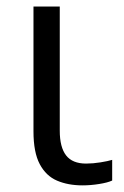

<svg xmlns="http://www.w3.org/2000/svg" viewBox="-20 -555 379 585"><path d="M162.1 -535.2V-156.7Q162.1 -106.4 181.4 -81.5Q200.7 -56.6 242.2 -56.6Q263.2 -56.6 286.1 -60.3Q309.1 -64 321.8 -67.9V-4.9Q308.1 1.5 282.2 5.6Q256.3 9.8 231.4 9.8Q187.5 9.8 153.8 -4.6Q120.1 -19 101.1 -54.9Q82 -90.8 82 -154.8V-535.2Z"/></svg>

Font: Open Sans
Style: Regular
Weight: 400
Designer: Monotype Design Team
Foundry: Monotype Imaging Inc.
Version: Version 3.000; ttfautohint (v1.8.4)